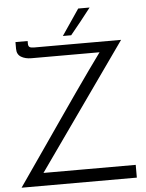

<svg xmlns="http://www.w3.org/2000/svg" viewBox="-59 -942 753 989"><g transform="rotate(-5 317.0 -447.0)"><path d="M140 -714H589L131 -66H608V0H12Q37 -36 74 -89.5Q111 -143 154 -205Q197 -267 242.5 -333Q288 -399 331 -460.5Q374 -522 411 -574Q448 -626 473 -660H121Q89 -660 67.5 -673Q46 -686 46 -715V-750H109V-737Q109 -723 116 -718.5Q123 -714 140 -714ZM292 -760 383 -894H442Q416 -860 389 -826.5Q362 -793 335 -760Z"/></g></svg>

Font: Josefin Sans
Style: Regular
Weight: 400
Designer: Santiago Orozco
Foundry: Typemade
Version: Version 1.0